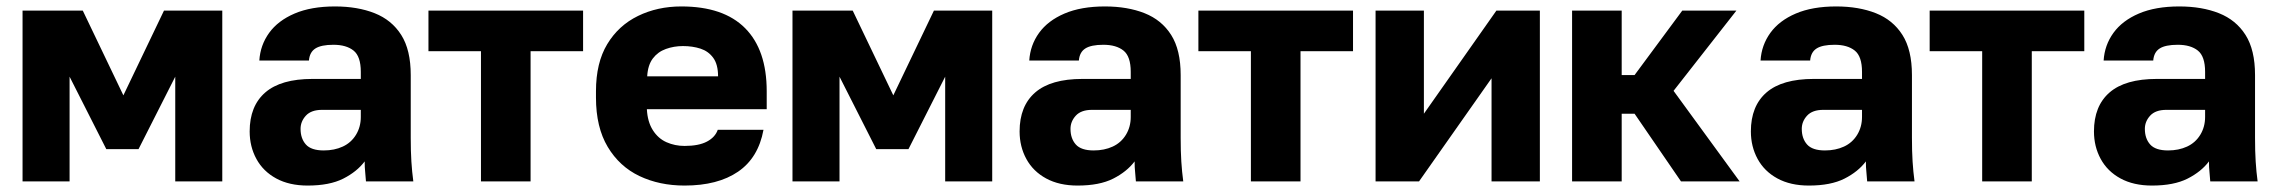

<svg xmlns="http://www.w3.org/2000/svg" viewBox="-20 -563 7065 596"><path d="M50 0V-530H237L363 -267L489 -530H670V0H524V-325L410 -100H310L196 -325V0Z M935 13Q878 13 837.5 -9Q797 -31 776 -69.5Q755 -108 755 -155Q755 -234 803.5 -276Q852 -318 950 -318H1100V-340Q1100 -388 1077.5 -406Q1055 -424 1015 -424Q977 -424 959 -412.5Q941 -401 939 -375H785Q788 -423 815.5 -461Q843 -499 894.5 -521Q946 -543 1020 -543Q1090 -543 1143 -522Q1196 -501 1225.5 -454.5Q1255 -408 1255 -330V-135Q1255 -93 1257 -61.5Q1259 -30 1263 0H1116Q1115 -17 1113.5 -30Q1112 -43 1112 -62Q1088 -30 1045.5 -8.5Q1003 13 935 13ZM985 -96Q1018 -96 1044 -108Q1070 -120 1085 -144.5Q1100 -169 1100 -200V-222H980Q946 -222 929.5 -204Q913 -186 913 -163Q913 -133 929.5 -114.5Q946 -96 985 -96Z M1473 0V-404H1310V-530H1790V-404H1627V0Z M2105 13Q2027 13 1965 -16.5Q1903 -46 1866.5 -107Q1830 -168 1830 -260V-280Q1830 -368 1865 -426Q1900 -484 1960.5 -513.5Q2021 -543 2095 -543Q2226 -543 2293 -475.5Q2360 -408 2360 -280V-224H1988Q1990 -185 2006.5 -159Q2023 -133 2049 -121.5Q2075 -110 2105 -110Q2149 -110 2174.5 -123.5Q2200 -137 2208 -160H2350Q2334 -73 2271 -30Q2208 13 2105 13ZM2100 -420Q2072 -420 2047 -411Q2022 -402 2006.5 -381.5Q1991 -361 1989 -326H2209Q2209 -363 2194 -383.5Q2179 -404 2154.5 -412Q2130 -420 2100 -420Z M2440 0V-530H2627L2753 -267L2879 -530H3060V0H2914V-325L2800 -100H2700L2586 -325V0Z M3325 13Q3268 13 3227.5 -9Q3187 -31 3166 -69.5Q3145 -108 3145 -155Q3145 -234 3193.5 -276Q3242 -318 3340 -318H3490V-340Q3490 -388 3467.5 -406Q3445 -424 3405 -424Q3367 -424 3349 -412.5Q3331 -401 3329 -375H3175Q3178 -423 3205.5 -461Q3233 -499 3284.5 -521Q3336 -543 3410 -543Q3480 -543 3533 -522Q3586 -501 3615.5 -454.5Q3645 -408 3645 -330V-135Q3645 -93 3647 -61.5Q3649 -30 3653 0H3506Q3505 -17 3503.5 -30Q3502 -43 3502 -62Q3478 -30 3435.5 -8.5Q3393 13 3325 13ZM3375 -96Q3408 -96 3434 -108Q3460 -120 3475 -144.5Q3490 -169 3490 -200V-222H3370Q3336 -222 3319.5 -204Q3303 -186 3303 -163Q3303 -133 3319.5 -114.5Q3336 -96 3375 -96Z M3863 0V-404H3700V-530H4180V-404H4017V0Z M4250 0V-530H4400V-210L4625 -530H4760V0H4610V-320L4385 0Z M4860 0V-530H5014V-330H5054L5202 -530H5370L5175 -281L5380 0H5198L5054 -210H5014V0Z M5595 13Q5538 13 5497.5 -9Q5457 -31 5436 -69.5Q5415 -108 5415 -155Q5415 -234 5463.5 -276Q5512 -318 5610 -318H5760V-340Q5760 -388 5737.5 -406Q5715 -424 5675 -424Q5637 -424 5619 -412.5Q5601 -401 5599 -375H5445Q5448 -423 5475.5 -461Q5503 -499 5554.5 -521Q5606 -543 5680 -543Q5750 -543 5803 -522Q5856 -501 5885.5 -454.5Q5915 -408 5915 -330V-135Q5915 -93 5917 -61.5Q5919 -30 5923 0H5776Q5775 -17 5773.5 -30Q5772 -43 5772 -62Q5748 -30 5705.5 -8.5Q5663 13 5595 13ZM5645 -96Q5678 -96 5704 -108Q5730 -120 5745 -144.5Q5760 -169 5760 -200V-222H5640Q5606 -222 5589.5 -204Q5573 -186 5573 -163Q5573 -133 5589.5 -114.5Q5606 -96 5645 -96Z M6133 0V-404H5970V-530H6450V-404H6287V0Z M6660 13Q6603 13 6562.5 -9Q6522 -31 6501 -69.5Q6480 -108 6480 -155Q6480 -234 6528.5 -276Q6577 -318 6675 -318H6825V-340Q6825 -388 6802.5 -406Q6780 -424 6740 -424Q6702 -424 6684 -412.5Q6666 -401 6664 -375H6510Q6513 -423 6540.5 -461Q6568 -499 6619.5 -521Q6671 -543 6745 -543Q6815 -543 6868 -522Q6921 -501 6950.5 -454.5Q6980 -408 6980 -330V-135Q6980 -93 6982 -61.5Q6984 -30 6988 0H6841Q6840 -17 6838.5 -30Q6837 -43 6837 -62Q6813 -30 6770.5 -8.5Q6728 13 6660 13ZM6710 -96Q6743 -96 6769 -108Q6795 -120 6810 -144.5Q6825 -169 6825 -200V-222H6705Q6671 -222 6654.5 -204Q6638 -186 6638 -163Q6638 -133 6654.5 -114.5Q6671 -96 6710 -96Z"/></svg>

Font: Golos Text
Style: Bold
Weight: 700
Designer: A.Korolkova, Vitaly Kuzmin
Foundry: ParaType Ltd
Version: Version 2.004